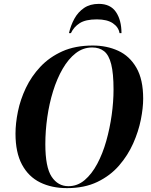

<svg xmlns="http://www.w3.org/2000/svg" viewBox="-20 -960 780 991"><path d="M326 11Q247 11 187 -18.5Q127 -48 93.5 -110.5Q60 -173 60 -270Q60 -323 72.5 -384.5Q85 -446 113.5 -506Q142 -566 188.5 -615.5Q235 -665 301.5 -695Q368 -725 459 -725Q531 -725 590 -698Q649 -671 684 -610.5Q719 -550 719 -451Q719 -403 707 -342.5Q695 -282 667.5 -220Q640 -158 594.5 -105.5Q549 -53 482.5 -21Q416 11 326 11ZM333 1Q380 1 417 -30.5Q454 -62 482 -114.5Q510 -167 528.5 -232.5Q547 -298 556.5 -366.5Q566 -435 566 -498Q566 -581 554 -628.5Q542 -676 517.5 -695.5Q493 -715 456 -715Q409 -715 371 -685.5Q333 -656 303.5 -605Q274 -554 254 -489.5Q234 -425 224 -354.5Q214 -284 214 -216Q214 -97 246.5 -48Q279 1 333 1ZM336 -789Q345 -829 364 -863.5Q383 -898 414 -919Q445 -940 490 -940Q550 -940 578.5 -898Q607 -856 607 -789H597Q592 -820 562.5 -840Q533 -860 480 -860Q422 -860 391.5 -840.5Q361 -821 346 -789Z"/></svg>

Font: Noto Serif Display SemiCondensed
Style: Bold Italic
Weight: 700
Width: 4
Italic angle: -12°
Designer: Monotype Design Team
Foundry: Monotype Imaging Inc.
Version: Version 2.009